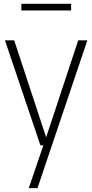

<svg xmlns="http://www.w3.org/2000/svg" viewBox="-20 -748 475 988"><path d="M188 0 5.5 -540.5H53L217.5 -41.5L382.5 -540.5H429.5L173 220H128L203 0ZM90 -694V-728.5H346V-694Z"/></svg>

Font: Encode Sans Condensed Condensed ExtraLight
Style: Regular
Weight: 200
Width: 3
Designer: Multiple Designers
Foundry: Impallari Type
Version: Version 3.000; ttfautohint (v1.8.3) -l 8 -r 50 -G 200 -x 14 